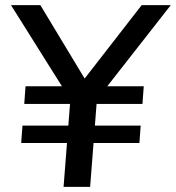

<svg xmlns="http://www.w3.org/2000/svg" viewBox="-20 -732 689 752"><path d="M229 0 259 -386 276 -309 23 -712H138L322 -407H298L535 -712H649L335 -311L363 -386L333 0ZM63 -172 68 -240H531L526 -172ZM75 -325 80 -394H543L538 -325Z"/></svg>

Font: Muli SemiBold
Style: Italic
Weight: 600
Italic angle: -4.541°
Designer: Vernon Adams
Foundry: Vernon Adams
Version: Version 2.100; ttfautohint (v1.8.1.43-b0c9)